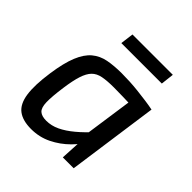

<svg xmlns="http://www.w3.org/2000/svg" viewBox="-186 -805 949 949"><g transform="rotate(45 288.5 -330.5)"><path d="M300 -500Q326 -500 356 -498.5Q386 -497 416.5 -493.5Q447 -490 476.5 -486Q506 -482 530 -477L480 -419Q428 -421 386.5 -422Q345 -423 321 -423Q274 -423 243.5 -417Q213 -411 195 -392.5Q177 -374 165.5 -338.5Q154 -303 146 -245Q136 -174 137 -136Q138 -98 153.5 -84Q169 -70 201 -70Q236 -70 270 -86Q304 -102 340.5 -132.5Q377 -163 415 -205L434 -162Q410 -114 371 -75Q332 -36 283 -12Q234 12 177 12Q118 12 85 -13Q52 -38 43.5 -96Q35 -154 49 -250Q61 -333 81.5 -383Q102 -433 132.5 -458.5Q163 -484 204.5 -492Q246 -500 300 -500ZM433 -478 530 -477 463 0H387L393 -114L382 -123ZM483 -673 475 -604H192L201 -673Z"/></g></svg>

Font: Exo 2 Medium
Style: Italic
Weight: 500
Italic angle: -8°
Designer: Natanael Gama
Foundry: Natanael Gama
Version: Version 2.010